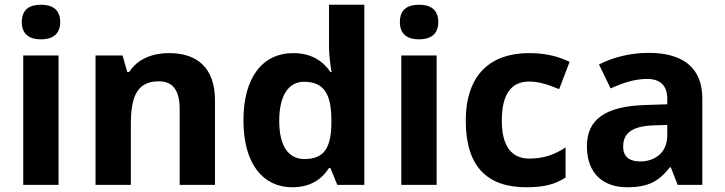

<svg xmlns="http://www.w3.org/2000/svg" viewBox="-20 -873 3058 810"><path d="M153 -853C108 -853 72 -836 72 -780C72 -725 108 -707 153 -707C197 -707 234 -725 234 -780C234 -836 197 -853 153 -853ZM227 -639H78V-93H227Z M693 -649C625 -649 560 -625 525 -569H517L497 -639H383V-93H532V-350C532 -466 559 -530 650 -530C711 -530 738 -490 738 -412V-93H887V-449C887 -589 810 -649 693 -649Z M1213 -83C1292 -83 1339 -119 1368 -164H1374L1403 -93H1517V-853H1368V-678C1368 -635 1375 -590 1379 -569H1374C1344 -614 1295 -649 1217 -649C1092 -649 1007 -552 1007 -365C1007 -180 1091 -83 1213 -83ZM1265 -202C1197 -202 1158 -256 1158 -363C1158 -470 1197 -528 1263 -528C1351 -528 1378 -470 1378 -364V-348C1376 -250 1347 -202 1265 -202Z M1748 -853C1703 -853 1667 -836 1667 -780C1667 -725 1703 -707 1748 -707C1792 -707 1829 -725 1829 -780C1829 -836 1792 -853 1748 -853ZM1822 -639H1673V-93H1822Z M2200 -83C2276 -83 2320 -95 2366 -124V-251C2320 -221 2275 -204 2213 -204C2139 -204 2097 -255 2097 -364C2097 -474 2135 -529 2213 -529C2253 -529 2292 -516 2339 -497L2383 -612C2342 -632 2288 -649 2213 -649C2054 -649 1945 -563 1945 -363C1945 -169 2037 -83 2200 -83Z M2716 -650C2639 -650 2565 -631 2507 -601L2556 -500C2607 -523 2657 -540 2710 -540C2763 -540 2795 -514 2795 -457V-433L2700 -430C2537 -424 2456 -372 2456 -256C2456 -138 2528 -83 2625 -83C2716 -83 2759 -108 2806 -167H2810L2839 -93H2943V-457C2943 -587 2862 -650 2716 -650ZM2737 -344 2795 -346V-301C2795 -231 2745 -192 2681 -192C2638 -192 2609 -209 2609 -255C2609 -307 2641 -341 2737 -344Z"/></svg>

Font: Noto Sans Kannada UI
Style: Bold
Weight: 700
Designer: Jelle Bosma - Monotype Design Team
Foundry: Monotype Imaging Inc.
Version: Version 2.005